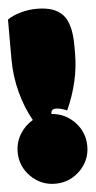

<svg xmlns="http://www.w3.org/2000/svg" viewBox="-52 -738 386 775"><g transform="rotate(-5 141.0 -350.0)"><path d="M213.9 -285.6Q188.5 -296.9 168.9 -296.9Q149.4 -296.9 149.4 -278.8V-276.9Q205.1 -272.9 243.7 -232.2Q282.2 -191.4 282.2 -134.5Q282.2 -77.6 240.7 -36.1Q198.7 4.9 140.6 4.9Q82.5 4.9 41.3 -36.4Q0 -77.6 0 -135.3Q0 -174.3 19.8 -207.3Q39.6 -240.2 72.3 -259.3Q43 -310.1 25.4 -376Q7.8 -441.9 7.8 -512.7V-671.9Q28.3 -686.5 61 -695.8Q93.8 -705.1 127.4 -705.1Q200.7 -705.1 233.2 -668.2Q265.6 -631.3 265.6 -543.9V-512.7Q265.6 -399.9 213.9 -285.6Z"/></g></svg>

Font: Modak
Style: Regular
Weight: 400
Version: Version 1.036;PS Version 1.000;hotconv 1.0.79;makeotf.lib2.5